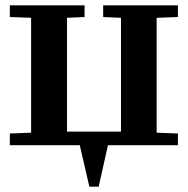

<svg xmlns="http://www.w3.org/2000/svg" viewBox="-20 -546 706 722"><path d="M435 -479 368 -482V-526H649V-482L569 -479V-47L649 -44V0H386L351 156H316L280 0H17V-44L97 -47V-479L17 -482V-526H298V-482L232 -479V-51H435Z"/></svg>

Font: Minipax
Style: Bold
Weight: 600
Designer: Raphaël Ronot, Igor Stepanchenko (Cyrillic)
Foundry: steppetype
Version: Version 1.002